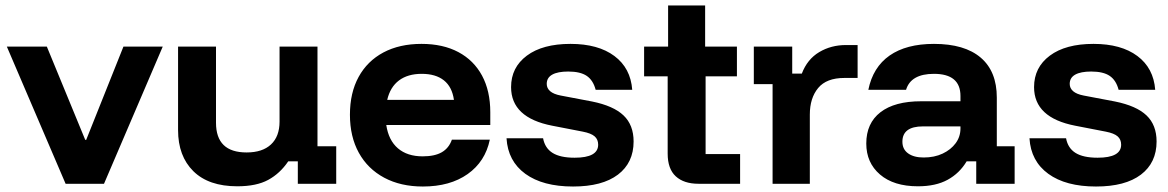

<svg xmlns="http://www.w3.org/2000/svg" viewBox="-20 -670 4260 700"><path d="M219.2 0 5 -500H150.8L290.8 -160H294.2L430 -500H573.3L359.2 0Z M845 9.2Q740.8 9.2 685 -45.8Q629.2 -100.8 629.2 -195.8V-500H767.5V-222.5Q767.5 -168.3 795.4 -141.2Q823.3 -114.2 879.2 -114.2Q936.7 -114.2 967.9 -143.3Q999.2 -172.5 999.2 -226.7V-500H1137.5V-136.7H1205.8V0H1065.8V-81.7H1030.8Q1000.8 -37.5 957.9 -14.2Q915 9.2 845 9.2Z M1521.7 10Q1440.8 10 1380.8 -22.1Q1320.8 -54.2 1288.3 -112.9Q1255.8 -171.7 1255.8 -251.7Q1255.8 -331.7 1287.5 -389.6Q1319.2 -447.5 1377.9 -478.8Q1436.7 -510 1516.7 -510Q1595 -510 1651.3 -480Q1707.5 -450 1737.5 -394.2Q1767.5 -338.3 1767.5 -260.8V-214.2H1388.3Q1396.7 -158.3 1430.8 -129.2Q1465 -100 1520.8 -100Q1565 -100 1590.8 -115Q1616.7 -130 1627.5 -160.8H1765.8Q1749.2 -80.8 1685 -35.4Q1620.8 10 1521.7 10ZM1391.7 -305.8H1635Q1628.3 -353.3 1598.3 -377.1Q1568.3 -400.8 1517.5 -400.8Q1466.7 -400.8 1434.6 -376.7Q1402.5 -352.5 1391.7 -305.8Z M2069.2 10Q1959.2 10 1895.4 -36.2Q1831.7 -82.5 1826.7 -165.8H1960Q1966.7 -130 1994.6 -112.5Q2022.5 -95 2075 -95Q2160.8 -95 2160.8 -142.5Q2160.8 -161.7 2147.9 -172.9Q2135 -184.2 2105 -190L1993.3 -211.7Q1843.3 -240.8 1843.3 -352.5Q1843.3 -424.2 1900.8 -467.1Q1958.3 -510 2060 -510Q2160.8 -510 2220 -465.8Q2279.2 -421.7 2285 -342.5H2151.7Q2142.5 -377.5 2119.2 -393.3Q2095.8 -409.2 2051.7 -409.2Q2013.3 -409.2 1993.3 -397.9Q1973.3 -386.7 1973.3 -364.2Q1973.3 -348.3 1985.8 -337.5Q1998.3 -326.7 2024.2 -321.7L2138.3 -300Q2216.7 -284.2 2253.3 -249.2Q2290 -214.2 2290 -154.2Q2290 -76.7 2232.9 -33.3Q2175.8 10 2069.2 10Z M2526.7 0Q2473.3 0 2443.8 -27.1Q2414.2 -54.2 2414.2 -110V-391.7H2328.3V-500H2415.8V-650H2550.8V-500H2666.7V-391.7H2552.5V-108.3H2678.3V0Z M2796.7 0V-363.3H2728.3V-500H2868.3V-401.7H2903.3Q2923.3 -454.2 2966.7 -480Q3010 -505.8 3064.2 -505.8H3106.7V-385.8H3058.3Q2993.3 -385.8 2962.9 -349.2Q2932.5 -312.5 2932.5 -252.5V0Z M3326.7 9.2Q3238.3 9.2 3188.3 -33.8Q3138.3 -76.7 3138.3 -146.7Q3138.3 -220.8 3190 -260.8Q3241.7 -300.8 3338.3 -300.8H3481.7V-320Q3481.7 -400.8 3385 -400.8Q3300.8 -400.8 3283.3 -342.5H3145.8Q3162.5 -425 3223.3 -467.5Q3284.2 -510 3385 -510Q3496.7 -510 3555.4 -460Q3614.2 -410 3614.2 -314.2V-136.7H3679.2V0H3539.2V-81.7H3504.2Q3478.3 -38.3 3435 -14.6Q3391.7 9.2 3326.7 9.2ZM3347.5 -95.8Q3386.7 -95.8 3416.7 -110Q3446.7 -124.2 3464.2 -147.9Q3481.7 -171.7 3481.7 -201.7V-209.2H3345Q3270 -209.2 3270 -153.3Q3270 -125.8 3290.8 -110.8Q3311.7 -95.8 3347.5 -95.8Z M3975.8 10Q3865.8 10 3802.1 -36.2Q3738.3 -82.5 3733.3 -165.8H3866.7Q3873.3 -130 3901.2 -112.5Q3929.2 -95 3981.7 -95Q4067.5 -95 4067.5 -142.5Q4067.5 -161.7 4054.6 -172.9Q4041.7 -184.2 4011.7 -190L3900 -211.7Q3750 -240.8 3750 -352.5Q3750 -424.2 3807.5 -467.1Q3865 -510 3966.7 -510Q4067.5 -510 4126.7 -465.8Q4185.8 -421.7 4191.7 -342.5H4058.3Q4049.2 -377.5 4025.8 -393.3Q4002.5 -409.2 3958.3 -409.2Q3920 -409.2 3900 -397.9Q3880 -386.7 3880 -364.2Q3880 -348.3 3892.5 -337.5Q3905 -326.7 3930.8 -321.7L4045 -300Q4123.3 -284.2 4160 -249.2Q4196.7 -214.2 4196.7 -154.2Q4196.7 -76.7 4139.6 -33.3Q4082.5 10 3975.8 10Z"/></svg>

Font: Funnel Display
Style: Bold
Weight: 700
Designer: NORD ID, Kristian Moeller
Foundry: Dicotype
Version: Version 1.000